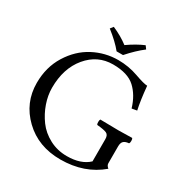

<svg xmlns="http://www.w3.org/2000/svg" viewBox="-186 -958 1068 1114"><g transform="rotate(30 347.5 -401.0)"><path d="M341.8 -696.8Q305.7 -741.7 241.2 -792L256.8 -812Q316.9 -786.1 362.8 -751Q419.9 -791 470.2 -812L484.9 -792Q435.1 -753.9 384.8 -696.8ZM377 -658.2Q445.8 -658.2 509.5 -635.5Q573.2 -612.8 595.2 -612.8Q604 -518.6 617.2 -459L583 -453.1Q560.1 -530.3 511 -575.7Q461.9 -621.1 362.8 -621.1Q259.8 -621.1 191.4 -539.1Q123 -457 123 -327.1Q123 -276.4 141.1 -224.1Q159.2 -171.9 192.1 -127Q225.1 -82 278.1 -54Q331.1 -25.9 395 -25.9Q489.3 -25.9 540 -74.2V-223.1Q540 -251 522.5 -259Q504.9 -267.1 458 -271Q454.1 -275.9 454.1 -288.8Q454.1 -301.8 458 -307.1Q552.2 -305.2 582 -305.2Q610.8 -305.2 670.9 -307.1Q675.8 -302.2 675.8 -289.1Q675.8 -275.9 670.9 -271Q647 -269 636 -258.5Q625 -248 625 -223.1V-110.8Q625 -95.7 641.1 -83Q532.2 9.8 372.1 9.8Q224.1 9.8 128.2 -82.5Q32.2 -174.8 32.2 -307.1Q32.2 -413.1 83 -494.6Q133.8 -576.2 211.4 -617.2Q289.1 -658.2 377 -658.2Z"/></g></svg>

Font: Linux Libertine Capitals
Style: Small Caps
Weight: 400
Designer: Philipp H. Poll
Foundry: Philipp H. Poll
Version: Version 5.1.3